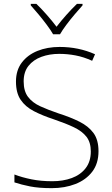

<svg xmlns="http://www.w3.org/2000/svg" viewBox="-20 -968 584 998"><path d="M492 -182Q492 -118 459.5 -75.5Q427 -33 372 -11.5Q317 10 249 10Q182 10 136.5 1Q91 -8 55 -20V-61Q94 -46 143 -36Q192 -26 252 -26Q308 -26 353 -42.5Q398 -59 425 -93.5Q452 -128 452 -181Q452 -228 429.5 -257Q407 -286 364 -306.5Q321 -327 259 -348Q201 -367 156.5 -390Q112 -413 87.5 -449Q63 -485 63 -544Q63 -603 93.5 -643Q124 -683 175 -703.5Q226 -724 290 -724Q389 -724 474 -686L459 -652Q415 -672 372.5 -680Q330 -688 288 -688Q237 -688 195 -672.5Q153 -657 128 -625.5Q103 -594 103 -545Q103 -494 126 -464Q149 -434 189.5 -415.5Q230 -397 283 -379Q346 -359 393 -335.5Q440 -312 466 -276.5Q492 -241 492 -182ZM256 -790Q244 -811 223.5 -838.5Q203 -866 180.5 -893Q158 -920 140 -940V-948H169Q196 -922 224 -890Q252 -858 274 -829Q296 -858 324.5 -890Q353 -922 380 -948H409V-940Q391 -920 368 -893Q345 -866 324.5 -838.5Q304 -811 292 -790Z"/></svg>

Font: Noto Sans Arabic UI XLt
Style: Regular
Weight: 200
Designer: Monotype Design Team, Nadine Chahine and Nizar Qandah
Foundry: Monotype Imaging Inc.
Version: Version 2.010; ttfautohint (v1.8.4.7-5d5b)